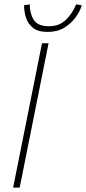

<svg xmlns="http://www.w3.org/2000/svg" viewBox="-20 -858 394 878"><path d="M40 0 172 -660H202L70 0ZM198 -712Q154 -712 130.5 -731Q107 -750 98.5 -778Q90 -806 90 -834L116 -838Q116 -796 134.5 -767Q153 -738 204 -738Q252 -738 282.5 -768.5Q313 -799 328 -838L354 -834Q346 -807 326 -779Q306 -751 274 -731.5Q242 -712 198 -712Z"/></svg>

Font: Source Sans 3 VF
Style: Italic
Weight: 200
Italic angle: -11°
Designer: Paul D. Hunt
Foundry: Adobe Systems Incorporated
Version: Version 3.042;hotconv 1.0.118;makeotfexe 2.5.65603